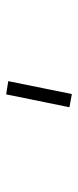

<svg xmlns="http://www.w3.org/2000/svg" viewBox="170 -296 259 640"><g transform="rotate(90 300.0 23.5)"><path d="M294 -86 338 -78 295 133 251 126Z"/></g></svg>

Font: Tiny Thin
Style: Regular
Weight: 100
Monospace: yes
Designer: Philipp Nurullin, Konstantin Bulenkov
Foundry: JetBrains
Version: Version 2.251; ttfautohint (v1.8.4.7-5d5b)